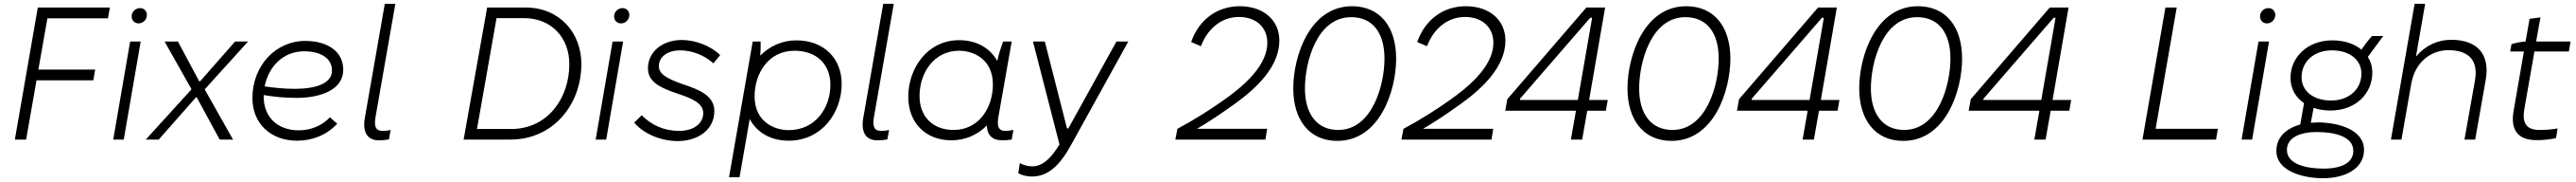

<svg xmlns="http://www.w3.org/2000/svg" viewBox="-20 -740 13696 965"><path d="M119 0 174 -314H476L486 -371H184L232 -643H554L564 -700H181L59 0Z M582 0H638L728 -520H672ZM717 -616C740 -616 761 -635 761 -661C761 -681 746 -697 725 -697C701 -697 680 -678 680 -653C680 -632 695 -616 717 -616Z M755 0H824L1022 -224H1026L1148 0H1219L1069 -265L1070 -268L1299 -520H1230L1044 -309H1039L926 -520H855L997 -269V-265Z M1560 6C1642 6 1718 -25 1773 -84L1734 -118C1695 -76 1635 -49 1569 -49C1454 -49 1382 -121 1382 -227V-236C1433 -227 1493 -221 1556 -221C1683 -221 1805 -263 1805 -370C1805 -469 1719 -523 1603 -523C1444 -523 1322 -390 1322 -220C1322 -88 1416 6 1560 6ZM1387 -282C1408 -388 1487 -468 1596 -468C1686 -468 1745 -431 1745 -366C1745 -295 1654 -269 1547 -269C1489 -269 1434 -275 1387 -282Z M1994 4C2015 4 2027 3 2048 -1L2057 -51C2041 -47 2028 -46 2015 -46C1976 -46 1968 -71 1977 -122L2082 -720H2026L1920 -116C1906 -37 1935 4 1994 4Z M2445 0H2694C2920 0 3071 -184 3071 -401C3071 -565 2956 -700 2775 -700H2570ZM2516 -56 2620 -644H2765C2915 -644 3007 -537 3007 -400C3007 -220 2893 -57 2699 -56Z M3147 0H3203L3293 -520H3237ZM3282 -616C3305 -616 3326 -635 3326 -661C3326 -681 3311 -697 3290 -697C3266 -697 3245 -678 3245 -653C3245 -632 3260 -616 3282 -616Z M3583 8C3692 8 3778 -53 3778 -151C3778 -230 3704 -263 3609 -294C3517 -326 3483 -351 3483 -389C3483 -441 3532 -473 3596 -473C3658 -473 3725 -448 3773 -404L3809 -448C3760 -496 3679 -528 3605 -528C3506 -528 3425 -469 3425 -377C3425 -305 3492 -274 3581 -244C3657 -219 3719 -194 3719 -140C3718 -81 3664 -46 3590 -46C3512 -46 3444 -76 3392 -129L3352 -90C3401 -31 3494 8 3583 8Z M3856 200H3912L3966 -109C4003 -39 4076 6 4173 6C4351 6 4455 -145 4455 -295C4455 -430 4361 -526 4214 -526C4141 -526 4073 -497 4022 -445C4024 -471 4025 -500 4024 -520H3982ZM4173 -50C4095 -50 3992 -96 3992 -229C3992 -349 4064 -471 4204 -471C4321 -471 4395 -400 4395 -290C4395 -170 4317 -50 4173 -50Z M4644 4C4665 4 4677 3 4698 -1L4707 -51C4691 -47 4678 -46 4665 -46C4626 -46 4618 -71 4627 -122L4732 -720H4676L4570 -116C4556 -37 4585 4 4644 4Z M5307 4C5326 4 5341 3 5359 0L5368 -51C5353 -48 5340 -46 5325 -46C5286 -46 5280 -74 5289 -124L5359 -520H5313C5301 -487 5290 -451 5282 -417C5245 -484 5173 -527 5080 -527C4909 -527 4809 -376 4809 -227C4809 -91 4899 4 5039 4C5110 4 5177 -24 5227 -75C5228 -23 5257 4 5307 4ZM5080 -471C5156 -471 5259 -426 5259 -292C5259 -172 5187 -51 5050 -51C4939 -51 4869 -122 4869 -231C4869 -352 4944 -471 5080 -471Z M5467 196C5555 196 5617 133 5675 28L5979 -520H5916L5660 -59H5653L5535 -520H5472L5613 26C5568 100 5523 142 5468 142C5445 142 5424 136 5402 125L5394 178C5414 191 5444 196 5467 196Z M6240 -57 6229 0H6708L6717 -57H6344C6406 -93 6472 -137 6546 -190C6660 -272 6782 -386 6782 -525C6782 -632 6699 -707 6571 -707C6454 -707 6355 -638 6313 -517L6365 -495C6403 -594 6479 -650 6567 -650C6661 -650 6718 -593 6718 -513C6718 -410 6627 -313 6519 -233C6417 -158 6312 -95 6240 -57Z M7090 7C7316 7 7403 -259 7403 -429C7403 -597 7318 -707 7168 -707C6945 -707 6856 -445 6856 -271C6856 -106 6940 7 7090 7ZM7095 -51C6980 -51 6918 -138 6918 -271C6918 -410 6981 -649 7164 -649C7278 -649 7341 -566 7341 -429C7341 -290 7276 -51 7095 -51Z M7442 -57 7431 0H7910L7919 -57H7546C7608 -93 7674 -137 7748 -190C7862 -272 7984 -386 7984 -525C7984 -632 7901 -707 7773 -707C7656 -707 7557 -638 7515 -517L7567 -495C7605 -594 7681 -650 7769 -650C7863 -650 7920 -593 7920 -513C7920 -410 7829 -313 7721 -233C7619 -158 7514 -95 7442 -57Z M8392 0 8419 -153H8518L8528 -210H8429L8514 -700H8414L7994 -214L7983 -153H8359L8332 0ZM8061 -210 8062 -217 8435 -646H8445L8369 -210Z M8867 7C9093 7 9180 -259 9180 -429C9180 -597 9095 -707 8945 -707C8722 -707 8633 -445 8633 -271C8633 -106 8717 7 8867 7ZM8872 -51C8757 -51 8695 -138 8695 -271C8695 -410 8758 -649 8941 -649C9055 -649 9118 -566 9118 -429C9118 -290 9053 -51 8872 -51Z M9624 0 9651 -153H9750L9760 -210H9661L9746 -700H9646L9226 -214L9215 -153H9591L9564 0ZM9293 -210 9294 -217 9667 -646H9677L9601 -210Z M10099 7C10325 7 10412 -259 10412 -429C10412 -597 10327 -707 10177 -707C9954 -707 9865 -445 9865 -271C9865 -106 9949 7 10099 7ZM10104 -51C9989 -51 9927 -138 9927 -271C9927 -410 9990 -649 10173 -649C10287 -649 10350 -566 10350 -429C10350 -290 10285 -51 10104 -51Z M10856 0 10883 -153H10982L10992 -210H10893L10978 -700H10878L10458 -214L10447 -153H10823L10796 0ZM10525 -210 10526 -217 10899 -646H10909L10833 -210Z M11371 0H11762L11772 -57H11441L11553 -700H11493Z M11898 0H11954L12044 -520H11988ZM12033 -616C12056 -616 12077 -635 12077 -661C12077 -681 12062 -697 12041 -697C12017 -697 11996 -678 11996 -653C11996 -632 12011 -616 12033 -616Z M12371 -154C12506 -154 12593 -246 12593 -354C12593 -386 12585 -414 12569 -438L12651 -549H12592C12574 -531 12553 -503 12535 -477C12497 -508 12444 -526 12381 -526C12245 -526 12158 -434 12158 -327C12158 -269 12186 -223 12230 -193L12210 -80C12135 -59 12083 -13 12083 60C12083 169 12227 205 12330 205C12454 205 12549 151 12549 55C12549 -55 12407 -91 12303 -91L12266 -89L12281 -168C12308 -159 12339 -154 12371 -154ZM12335 154C12244 154 12139 132 12139 55C12139 -11 12210 -40 12297 -40C12389 -40 12492 -18 12492 60C12492 123 12429 154 12335 154ZM12374 -207C12279 -207 12217 -258 12217 -330C12217 -416 12285 -473 12378 -473C12473 -473 12535 -422 12535 -350C12535 -264 12466 -207 12374 -207Z M12692 0H12748L12802 -307V-304C12821 -406 12901 -474 12997 -474C13107 -474 13157 -419 13139 -315L13083 0H13140L13196 -317C13219 -448 13156 -529 13012 -529C12942 -529 12876 -500 12825 -440L12874 -720H12818Z M13460 3C13495 4 13543 -1 13570 -8L13578 -59C13554 -54 13504 -50 13476 -51C13416 -53 13388 -84 13401 -160L13455 -467H13638L13647 -520H13464L13487 -648L13429 -640L13408 -520C13384 -518 13354 -513 13333 -506L13326 -467H13399L13344 -151C13326 -46 13372 1 13460 3Z"/></svg>

Font: Fixel Display 20240404 Light
Style: Italic
Weight: 300
Italic angle: -10°
Designer: AlfaBravo + MacPaw
Foundry: Kyrylo Tkachov, Marchela Mozhyna, Serhii Makarenko, Maria Weinstein, Zakhar Kryvoshyya
Version: Version 1.211;Glyphs 3.2 (3225)